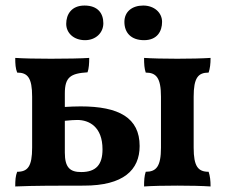

<svg xmlns="http://www.w3.org/2000/svg" viewBox="-20 -670 814 693"><path d="M287 -525C325 -525 353 -551 353 -586C353 -622 333 -650 285 -650C238 -650 219 -618 219 -584C219 -551 246 -525 287 -525ZM500 -525C548 -525 565 -558 565 -591C565 -625 536 -650 497 -650C457 -650 429 -628 429 -591C429 -552 453 -525 500 -525ZM271 -286C251 -286 232 -285 214 -284V-333C214 -392 235 -405 296 -409C301 -423 302 -442 302 -461C274 -459 219 -458 164 -458C110 -458 64 -459 35 -461C35 -439 36 -423 42 -408C80 -408 96 -389 96 -321V-137C96 -69 80 -50 42 -50C36 -35 35 -19 35 3C99 0 198 0 283 0C425 0 484 -56 484 -143C484 -245 409 -286 271 -286ZM679 -137V-321C679 -389 695 -408 733 -408C738 -423 740 -439 740 -461C710 -459 665 -458 620 -458C574 -458 529 -459 500 -461C500 -439 501 -423 506 -408C544 -408 561 -389 561 -321V-137C561 -69 544 -50 506 -50C501 -35 500 -19 500 3C529 1 574 0 620 0C665 0 710 1 740 3C740 -19 738 -35 733 -50C695 -50 679 -69 679 -137ZM273 -49C233 -49 214 -65 214 -119V-234C231 -236 251 -237 259 -237C301 -237 350 -213 350 -131C350 -76 327 -49 273 -49Z"/></svg>

Font: Vollkorn Semibold
Style: Regular
Weight: 600
Designer: Friedrich Althausen
Foundry: Friedrich Althausen
Version: Version 4.015;PS 004.015;hotconv 1.0.88;makeotf.lib2.5.64775